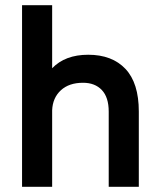

<svg xmlns="http://www.w3.org/2000/svg" viewBox="-20 -720 615 740"><path d="M65 -700H181V-457Q231 -509 320 -509Q412 -509 463.5 -454.5Q515 -400 515 -290V0H399V-290Q399 -345 372.5 -373Q346 -401 300 -401Q246 -401 214.5 -372Q183 -343 181 -295V0H65Z"/></svg>

Font: PT Root UI Web Bold
Style: Regular
Weight: 700
Designer: Vitaly Kuzmin
Foundry: ParaType Ltd.
Version: Version 1.000W